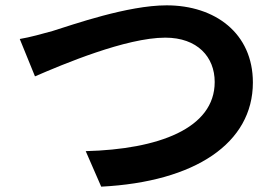

<svg xmlns="http://www.w3.org/2000/svg" viewBox="-20 -694 1040 719"><path d="M54 -548 111 -408C215 -453 452 -553 599 -553C719 -553 784 -481 784 -387C784 -212 572 -135 301 -128L359 5C711 -13 927 -158 927 -385C927 -570 785 -674 604 -674C458 -674 254 -602 177 -578C141 -568 91 -554 54 -548Z"/></svg>

Font: Noto Sans TC
Style: Bold
Weight: 700
Designer: Ryoko NISHIZUKA 西塚涼子 (kana, bopomofo & ideographs); Paul D. Hunt (Latin, Greek & Cyrillic); Sandoll Communications 산돌커뮤니
Foundry: Adobe
Version: Version 2.004;hotconv 1.0.118;makeotfexe 2.5.65603